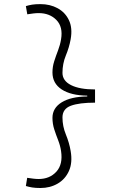

<svg xmlns="http://www.w3.org/2000/svg" viewBox="-20 -814 626 938"><path d="M177.7 104.5Q153.3 104.5 137 101.8Q120.6 99.1 106.4 94.7L112.8 54.7Q128.4 57.1 142.6 58.8Q156.7 60.5 168.9 60.5Q222.7 60.5 255.4 24.7Q288.1 -11.2 278.3 -76.2Q274.4 -102.5 264.2 -128.7Q253.9 -154.8 245.1 -181.9Q236.3 -209 236.3 -238.3Q236.3 -286.1 281.2 -314Q326.2 -341.8 406.2 -342.8V-346.7Q326.2 -347.7 281.2 -377.2Q236.3 -406.7 236.3 -460Q236.3 -488.3 244.9 -514.9Q253.4 -541.5 263.7 -568.1Q273.9 -594.7 278.3 -622.1Q288.6 -682.6 255.6 -716.3Q222.7 -750 168.9 -750Q156.7 -750 142.8 -748.3Q128.9 -746.6 113.3 -744.1L106.4 -784.2Q120.6 -788.6 137 -791.3Q153.3 -793.9 177.7 -793.9Q224.6 -793.9 261.7 -773.7Q298.8 -753.4 316.9 -715.1Q335 -676.8 325.2 -622.1Q317.9 -582 301.5 -542.5Q285.2 -502.9 285.2 -458Q285.2 -419.4 327.1 -398.2Q369.1 -377 444.3 -377V-312.5Q367.2 -312.5 326.2 -297.4Q285.2 -282.2 285.2 -240.2Q285.2 -197.3 301.8 -157Q318.4 -116.7 325.2 -76.2Q335 -19.5 316.9 21Q298.8 61.5 261.7 83Q224.6 104.5 177.7 104.5Z"/></svg>

Font: Cascadia Code NF ExtraLight
Style: Regular
Weight: 200
Monospace: yes
Designer: Aaron Bell
Foundry: Saja Typeworks
Version: Version 2404.023; ttfautohint (v1.8.4)